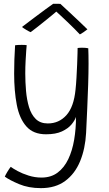

<svg xmlns="http://www.w3.org/2000/svg" viewBox="-20 -733 580 1018"><path d="M197 264.5Q131.5 264.5 81 243.2Q30.5 222 5.5 203.5Q8.5 195.5 19 178Q29.5 160.5 37 151.5Q48 160 73.2 173.8Q98.5 187.5 131.8 198Q165 208.5 200 208.5Q250.5 208.5 285.5 182.2Q320.5 156 342 110.8Q363.5 65.5 373.2 7.8Q383 -50 383 -113Q376.5 -94 358.8 -72.8Q341 -51.5 308.2 -36.2Q275.5 -21 224 -21Q156.5 -21 119.8 -62.8Q83 -104.5 69 -177.2Q55 -250 55 -343Q55 -378.5 56.2 -416Q57.5 -453.5 60 -493Q65 -494 74.2 -494.5Q83.5 -495 93.5 -495Q102 -495 110 -494.8Q118 -494.5 121.5 -493.5Q121 -488.5 119.2 -466Q117.5 -443.5 115.8 -411Q114 -378.5 114 -343.5Q114 -298 118 -251.2Q122 -204.5 133.8 -165.2Q145.5 -126 169.5 -102.2Q193.5 -78.5 233.5 -78.5Q292.5 -78.5 332 -122.2Q371.5 -166 380.5 -258Q383.5 -285 385.5 -320.8Q387.5 -356.5 389 -391.2Q390.5 -426 391 -450.2Q391.5 -474.5 391.5 -478.5Q402 -480 416 -480Q436 -480 448 -477Q449.5 -444.5 449.5 -396.5Q449.5 -347 447.5 -285.2Q445.5 -223.5 442.5 -157Q439.5 -90.5 436.5 -28Q432 55.5 404.8 121.8Q377.5 188 326 226.2Q274.5 264.5 197 264.5ZM300 -712.5Q320.5 -693.5 346.2 -669.8Q372 -646 397.5 -621.8Q423 -597.5 443.5 -577.5Q432.5 -568.5 422.5 -562Q412.5 -555.5 403.5 -550.5Q392.5 -562.5 374.8 -580.2Q357 -598 337.8 -616.2Q318.5 -634.5 302.5 -649.5Q286.5 -664.5 278.5 -671.5Q270.5 -664.5 253.2 -650.2Q236 -636 215 -619.2Q194 -602.5 174.5 -587Q155 -571.5 142.5 -562.5Q135.5 -565 119.5 -574.5Q103.5 -584 96.5 -590Q124.5 -611.5 159.2 -637.5Q194 -663.5 222.8 -684.8Q251.5 -706 262 -713Q268.5 -713 280 -713Q291.5 -713 300 -712.5Z"/></svg>

Font: Grandstander ExtraLight
Style: Regular
Weight: 200
Designer: Tyler Finck
Foundry: Etcetera Type Co
Version: Version 1.200; ttfautohint (v1.8.3)